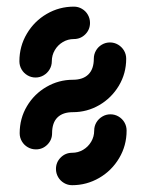

<svg xmlns="http://www.w3.org/2000/svg" viewBox="-20 -541 429 564"><path d="M304.4 -205.2Q317.4 -205.2 328.3 -198.7Q339.3 -192.2 345.6 -181.3Q351.9 -170.4 351.9 -157.4Q351.9 -113.3 330 -76.5Q308.1 -39.6 271.3 -18.3Q234.4 3 191.9 3Q178.9 3 168 -3.5Q157 -10 150.7 -20.9Q144.4 -31.9 144.4 -44.8Q144.4 -64.4 158.3 -78.3Q172.2 -92.2 191.9 -92.2Q209.3 -92.2 224.1 -100.9Q238.9 -109.6 247.8 -124.6Q256.7 -139.6 256.7 -157.4Q256.7 -170.4 263.1 -181.3Q269.6 -192.2 280.6 -198.7Q291.5 -205.2 304.4 -205.2ZM303 -416.3Q315.9 -416.3 326.9 -409.8Q337.8 -403.3 344.3 -392.4Q350.7 -381.5 350.7 -368.5Q350.7 -325.2 329.1 -289.1Q307.4 -253 271.5 -232.2Q235.6 -211.5 194.1 -211.5Q164.4 -211.5 148.7 -195.9Q133 -180.4 133 -149.6Q133 -130 119.1 -116.1Q105.2 -102.2 85.6 -102.2Q72.6 -102.2 61.7 -108.5Q50.7 -114.8 44.3 -125.7Q37.8 -136.7 37.8 -149.6Q37.8 -193.3 59.3 -229.3Q80.7 -265.2 116.7 -285.9Q152.6 -306.7 194.1 -306.7Q223.7 -306.7 239.6 -322.4Q255.6 -338.1 255.6 -368.5Q255.6 -381.5 261.9 -392.4Q268.1 -403.3 279.1 -409.8Q290 -416.3 303 -416.3ZM84.4 -313.3Q71.5 -313.3 60.6 -319.8Q49.6 -326.3 43.3 -337.2Q37 -348.1 37 -361.1Q37 -405.2 58.9 -442Q80.7 -478.9 117.4 -500.2Q154.1 -521.5 197 -521.5Q210 -521.5 220.9 -515Q231.9 -508.5 238.1 -497.6Q244.4 -486.7 244.4 -473.7Q244.4 -454.1 230.6 -440.2Q216.7 -426.3 197 -426.3Q179.6 -426.3 164.8 -417.6Q150 -408.9 141.1 -393.9Q132.2 -378.9 132.2 -361.1Q132.2 -348.1 125.7 -337.2Q119.3 -326.3 108.3 -319.8Q97.4 -313.3 84.4 -313.3Z"/></svg>

Font: 26F Galaxy Hebrew Extra Bold
Style: Regular
Weight: 800
Designer: C₂₉H₂₅N₃O₅
Version: Version 1.000